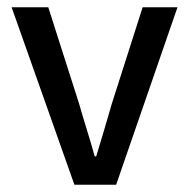

<svg xmlns="http://www.w3.org/2000/svg" viewBox="-20 -509 521 529"><path d="M185 0 12 -489H113L198 -223Q208 -188 219.5 -151Q231 -114 241 -78H245Q256 -114 267 -151Q278 -188 288 -223L373 -489H469L300 0Z"/></svg>

Font: Source Sans 3 Medium
Style: Regular
Weight: 500
Designer: Paul D. Hunt
Foundry: Adobe
Version: Version 3.052;hotconv 1.1.0;makeotfexe 2.6.0